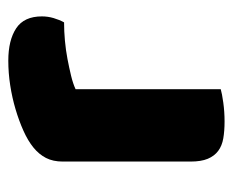

<svg xmlns="http://www.w3.org/2000/svg" viewBox="-68 -472 548 451"><g transform="rotate(-90 205.5 -246.0)"><path d="M222 -1Q212 2 190.5 5Q169 8 146 8Q124 8 106.5 5Q89 2 77 -7Q65 -16 58.5 -31.5Q52 -47 52 -72V-372Q52 -395 60.5 -411.5Q69 -428 85 -441Q101 -454 124.5 -464.5Q148 -475 175 -483Q202 -491 231 -495.5Q260 -500 289 -500Q337 -500 365 -481.5Q393 -463 393 -421Q393 -407 389 -393.5Q385 -380 379 -369Q358 -369 336 -367Q314 -365 293 -361Q272 -357 253.5 -352.5Q235 -348 222 -342Z"/></g></svg>

Font: Baloo Bhaina
Style: Regular
Weight: 400
Designer: Manish Minz, Shuchita Grover and Ek Type
Foundry: Ek Type
Version: Version 1.443;PS 1.000;hotconv 16.6.51;makeotf.lib2.5.65220;